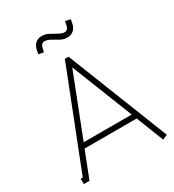

<svg xmlns="http://www.w3.org/2000/svg" viewBox="-210 -1007 1028 1133"><g transform="rotate(-30 303.5 -440.5)"><path d="M346 -841 291 -871C278 -878 262 -881 248 -881C218 -881 190 -864 182 -821L178 -797L212 -791L218 -815C222 -837 233 -846 248 -846C257 -846 268 -843 279 -838L334 -807C347 -800 363 -797 377 -797C407 -797 435 -814 443 -857L447 -881L412 -888L407 -863C403 -841 392 -832 377 -832C368 -832 357 -836 346 -841ZM491 -179 564 7 597 -7 325 -696H300L41 -36H27V0H66L136 -179ZM312 -629H313L477 -214H150Z"/></g></svg>

Font: Rawengulk
Style: Regular
Weight: 400
Version: Version 0.9